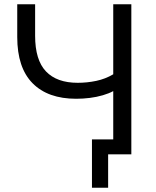

<svg xmlns="http://www.w3.org/2000/svg" viewBox="-20 -725 735 902"><path d="M488 157H412V-70H548V0H488ZM512 0V-297Q492 -286 463 -277.5Q434 -269 402 -265Q370 -261 338 -261Q205 -261 133 -334Q61 -407 61 -551V-705H145V-557Q145 -443 196 -389.5Q247 -336 345 -336Q389 -336 432 -345Q475 -354 512 -376V-705H597V0Z"/></svg>

Font: Nunito Sans 11pt
Style: Regular
Weight: 400
Version: Version 3.101;gftools[0.9.27]